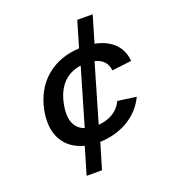

<svg xmlns="http://www.w3.org/2000/svg" viewBox="-139 -824 898 989"><g transform="rotate(-20 310.0 -330.0)"><path d="M548.5 -238.5 447 -252.5C422 -200 373 -174 315 -170L407 -485.5C447.5 -475.5 473 -451 477 -409L584.5 -422C578.5 -502 522.5 -553.5 437.5 -569.5L480.5 -715.5H396L354.5 -574.5C212 -567 106 -484 77 -335.5C52 -207 106 -119 210.5 -93L166.5 56H251L292.5 -84.5C405.5 -88 504 -143 548.5 -238.5ZM182.5 -330C201.5 -429 257 -478 332 -488L241.5 -178.5C190 -197 166 -245.5 182.5 -330Z"/></g></svg>

Font: Monaspace Krypton Medium
Style: Italic
Weight: 500
Italic angle: -11°
Designer: Riley Cran & the Lettermatic Team
Foundry: Lettermatic
Version: Version 1.101 (Monaspace Krypton)